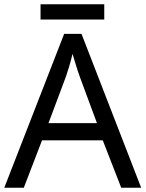

<svg xmlns="http://www.w3.org/2000/svg" viewBox="-20 -875 679 895"><path d="M545 0 459 -221H176L91 0H0L279 -717H360L638 0ZM432 -301 352 -517Q349 -525 342 -546Q335 -567 328.5 -589.5Q322 -612 318 -624Q311 -593 302 -563.5Q293 -534 287 -517L206 -301ZM466 -855V-784H169V-855Z"/></svg>

Font: Noto IKEA Arabic
Style: Regular
Weight: 400
Designer: Monotype Design Team
Foundry: Monotype Imaging Inc.
Version: Version 1.200